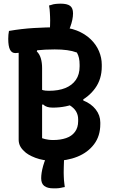

<svg xmlns="http://www.w3.org/2000/svg" viewBox="-20 -869 640 1049"><path d="M379 -796Q379 -779 375 -760Q371 -741 363.5 -721Q356 -701 346 -680.5Q336 -660 325 -641H246Q248 -657 249.5 -672Q251 -687 252 -701.5Q253 -716 253.5 -730Q254 -744 254 -757Q254 -769 253.5 -779Q253 -789 252.5 -799Q252 -809 251 -819Q250 -829 248 -839Q254 -840 259.5 -842Q265 -844 271 -845.5Q277 -847 283.5 -847.5Q290 -848 296.5 -848.5Q303 -849 311 -849Q347 -849 363 -837Q379 -825 379 -796ZM205 105Q205 91 207.5 74.5Q210 58 215.5 38Q221 18 231 -6Q241 -30 256 -59H336Q333 -39 331.5 -21Q330 -3 329.5 13Q329 29 328.5 44Q328 59 328 74Q328 85 328.5 95Q329 105 329.5 114.5Q330 124 331.5 133.5Q333 143 334 153Q330 153 324.5 154.5Q319 156 313.5 157Q308 158 301.5 159Q295 160 287.5 160Q280 160 271 160Q239 160 222 147Q205 134 205 105ZM276 10Q245 10 219.5 5.5Q194 1 173 -7Q152 -15 136 -24.5Q120 -34 110 -45Q96 -58 89 -73Q82 -88 82 -106Q82 -171 82 -234.5Q82 -298 82 -361.5Q82 -425 82 -489.5Q82 -554 82 -620H192L181 -588Q196 -574 203 -550.5Q210 -527 210 -497Q210 -449 210 -401.5Q210 -354 210 -307Q210 -260 210 -211.5Q210 -163 210 -114Q218 -111 226.5 -109Q235 -107 246 -105.5Q257 -104 271 -104Q310 -104 341 -114.5Q372 -125 389.5 -148.5Q407 -172 407 -207V-217Q407 -241 395.5 -260.5Q384 -280 358 -295.5Q332 -311 287 -323H236V-349L435 -338V-320Q478 -303 503 -271Q528 -239 528 -200V-191Q528 -126 494 -81Q460 -36 403 -13Q346 10 276 10ZM29 -700Q98 -712 166 -716Q234 -720 295 -720Q355 -720 400 -702Q445 -684 475.5 -654.5Q506 -625 521 -589Q536 -553 536 -516V-505Q536 -437 500 -387Q464 -337 403.5 -309Q343 -281 268 -281Q251 -281 238 -285Q225 -289 216 -298L191 -296V-387Q205 -379 216 -376Q227 -373 248 -373Q300 -373 337 -388Q374 -403 394.5 -432.5Q415 -462 415 -506V-515Q415 -536 411.5 -552Q408 -568 400 -582Q376 -591 346.5 -595Q317 -599 279 -599Q225 -599 180 -594Q135 -589 105 -584Q75 -579 64 -579Q44 -579 34.5 -598Q25 -617 25 -657Q25 -669 26 -679.5Q27 -690 29 -700Z"/></svg>

Font: Recursive Monospace Casual SemiBold
Style: Regular
Weight: 600
Version: Version 1.047